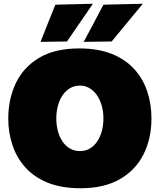

<svg xmlns="http://www.w3.org/2000/svg" viewBox="-20 -987 851 1023"><path d="M409 16Q306 16 232.8 -14.2Q159.5 -44.5 113.5 -96.8Q67.5 -149 45.8 -215.8Q24 -282.5 24 -355Q24 -459 64.2 -543.8Q104.5 -628.5 188.2 -678.8Q272 -729 403 -729Q502.5 -729 575 -700Q647.5 -671 694.5 -619.8Q741.5 -568.5 764.2 -501Q787 -433.5 787 -356Q787 -249 745 -165Q703 -81 619 -32.5Q535 16 409 16ZM406 -182Q435.5 -182 458.5 -195.5Q481.5 -209 497.8 -233Q514 -257 522.5 -288.5Q531 -320 531 -356Q531 -393 521.8 -425Q512.5 -457 495.8 -480.8Q479 -504.5 456.2 -517.8Q433.5 -531 406 -531Q377.5 -531 354.2 -517.8Q331 -504.5 314.5 -480.8Q298 -457 289 -425Q280 -393 280 -356Q280 -320 288.5 -288.5Q297 -257 313.2 -233Q329.5 -209 353 -195.5Q376.5 -182 406 -182ZM426 -764Q452.5 -813.5 478.8 -863Q505 -912.5 531 -962L741 -967Q712 -932 683.8 -897.8Q655.5 -863.5 628.2 -830.5Q601 -797.5 575 -766ZM196 -764Q215.5 -813.5 235.2 -863Q255 -912.5 275 -962L475 -967Q451 -932 427.5 -897.8Q404 -863.5 381.2 -830.5Q358.5 -797.5 337 -766Z"/></svg>

Font: Commissioner Thin Black
Style: Regular
Weight: 900
Version: Version 1.000